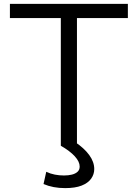

<svg xmlns="http://www.w3.org/2000/svg" viewBox="-20 -750 709 988"><path d="M293 0V-657H31V-730H638V-657H376V0ZM315 218Q253 218 204 197L218 134Q239 144 262 148.5Q285 153 309 153Q332 153 350 148.5Q368 144 379 134Q390 124 390 107Q390 82 365 54.5Q340 27 293 0L365 -20Q413 12 439 47.5Q465 83 465 120Q465 147 449 169.5Q433 192 400 205Q367 218 315 218Z"/></svg>

Font: M PLUS 1
Style: Regular
Weight: 400
Designer: Coji Morishita
Foundry: UNDERFOREST DESIGN
Version: Version 1.001